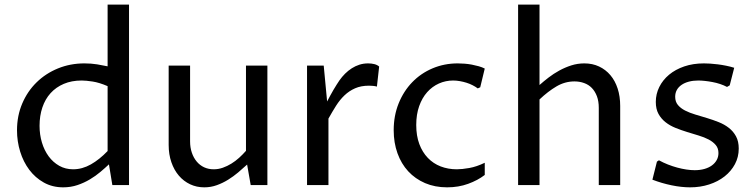

<svg xmlns="http://www.w3.org/2000/svg" viewBox="-20 -802 3275 832"><path d="M446.3 -428.7Q410.2 -444.3 381.3 -448.7Q352.5 -453.1 334 -453.1Q290.5 -453.1 256.6 -438.7Q222.7 -424.3 199.2 -398.4Q175.8 -372.6 163.6 -336.4Q151.4 -300.3 151.4 -256.8Q151.4 -218.8 161.6 -184.6Q171.9 -150.4 190.9 -124.5Q210 -98.6 236.8 -83.5Q263.7 -68.4 296.9 -68.4Q336.4 -68.4 373.8 -89.6Q411.1 -110.8 446.3 -147.5ZM446.3 -782.2H539.1V0H466.8L452.1 -89.8Q435.5 -74.2 415 -56.9Q394.5 -39.6 369.6 -24.7Q344.7 -9.8 315.7 0Q286.6 9.8 253.9 9.8Q207 9.8 169.9 -11Q132.8 -31.7 106.9 -66.2Q81.1 -100.6 67.4 -145Q53.7 -189.5 53.7 -237.3Q53.7 -300.3 76.4 -353.5Q99.1 -406.7 138.7 -445.3Q178.2 -483.9 231.4 -505.6Q284.7 -527.3 345.7 -527.3Q375 -527.3 400.6 -523.2Q426.3 -519 446.3 -514.6Z M710.9 -517.6H803.7V-189.5Q803.7 -162.6 811.3 -140.4Q818.8 -118.2 832.3 -102.1Q845.7 -85.9 864.5 -77.1Q883.3 -68.4 906.2 -68.4Q926.3 -68.4 945.6 -75.2Q964.8 -82 982.7 -93Q1000.5 -104 1016.4 -118.4Q1032.2 -132.8 1045.9 -148.4V-517.6H1138.7V0H1066.4L1050.8 -88.9Q1032.7 -72.3 1012.2 -54.9Q991.7 -37.6 968.5 -23.2Q945.3 -8.8 919.4 0.5Q893.6 9.8 865.2 9.8Q832 9.8 804 -3.4Q775.9 -16.6 755.1 -40.8Q734.4 -64.9 722.7 -98.9Q710.9 -132.8 710.9 -173.8Z M1310.5 -517.6H1382.8L1397.5 -362.3Q1403.8 -374.5 1410.9 -387.5Q1418 -400.4 1425 -412.6Q1432.1 -424.8 1439 -435.5Q1445.8 -446.3 1451.2 -454.1Q1461.9 -469.2 1475.3 -482.7Q1488.8 -496.1 1504.4 -506.1Q1520 -516.1 1537.6 -521.7Q1555.2 -527.3 1575.2 -527.3Q1589.4 -527.3 1602.1 -524.2Q1614.7 -521 1623 -513.7L1613.3 -426.8Q1604.5 -429.2 1595.9 -429.9Q1587.4 -430.7 1579.1 -430.7Q1544.4 -430.7 1518.8 -419.4Q1493.2 -408.2 1472.9 -388.9Q1452.6 -369.6 1436.3 -343.8Q1419.9 -317.9 1403.3 -288.1V0H1310.5Z M2080.6 -43.9Q2050.3 -20.5 2008.5 -5.4Q1966.8 9.8 1917.5 9.8Q1864.7 9.8 1822 -8.5Q1779.3 -26.9 1749 -59.6Q1718.8 -92.3 1702.4 -137.9Q1686 -183.6 1686 -237.8Q1686 -300.8 1707.5 -354Q1729 -407.2 1766.4 -445.8Q1803.7 -484.4 1854.5 -505.9Q1905.3 -527.3 1963.4 -527.3Q1977.1 -527.3 1992.9 -526.1Q2008.8 -524.9 2024.4 -522Q2040 -519 2054.7 -514.9Q2069.3 -510.7 2080.6 -504.9L2061 -423.8L2050.3 -418.9Q2040.5 -426.3 2028.1 -432.6Q2015.6 -439 2001.7 -443.4Q1987.8 -447.8 1972.9 -450.4Q1958 -453.1 1943.8 -453.1Q1911.1 -453.1 1882.1 -440.2Q1853 -427.2 1831.1 -402.6Q1809.1 -377.9 1796.4 -342Q1783.7 -306.2 1783.7 -260.3Q1783.7 -213.4 1797.1 -177.7Q1810.5 -142.1 1834 -117.7Q1857.4 -93.3 1889.6 -80.8Q1921.9 -68.4 1959.5 -68.4Q1981.9 -68.4 2013.7 -74Q2045.4 -79.6 2080.6 -96.7Z M2225.1 -782.2H2317.9V-433.6Q2335.4 -449.2 2356.9 -465.8Q2378.4 -482.4 2403.3 -496.1Q2428.2 -509.8 2455.6 -518.6Q2482.9 -527.3 2512.2 -527.3Q2547.4 -527.3 2575.9 -513.9Q2604.5 -500.5 2625 -476.3Q2645.5 -452.1 2656.5 -418.2Q2667.5 -384.3 2667.5 -342.8V0H2574.7V-335Q2574.7 -363.3 2566.7 -384.8Q2558.6 -406.2 2544.7 -420.7Q2530.8 -435.1 2511.2 -442.1Q2491.7 -449.2 2469.2 -449.2Q2428.2 -449.2 2391.6 -427.7Q2355 -406.2 2317.9 -371.1V0H2225.1Z M2826.7 -101.6 2835.4 -107.4Q2854 -97.2 2874.5 -89.1Q2895 -81.1 2915 -75.7Q2935.1 -70.3 2954.3 -67.4Q2973.6 -64.5 2990.2 -64.5Q3013.2 -64.5 3032.2 -69.8Q3051.3 -75.2 3064.7 -85Q3078.1 -94.7 3085.7 -108.4Q3093.3 -122.1 3093.3 -138.7Q3093.3 -159.7 3081.5 -173.6Q3069.8 -187.5 3050.8 -197.5Q3031.7 -207.5 3007.3 -214.8Q2982.9 -222.2 2957.5 -230Q2932.1 -237.8 2907.7 -247.6Q2883.3 -257.3 2864.3 -272.2Q2845.2 -287.1 2833.5 -308.3Q2821.8 -329.6 2821.8 -360.4Q2821.8 -394.5 2836.9 -425Q2852.1 -455.6 2879.4 -478.3Q2906.7 -501 2945.1 -514.2Q2983.4 -527.3 3030.3 -527.3Q3041.5 -527.3 3057.1 -526.4Q3072.8 -525.4 3090.3 -523.2Q3107.9 -521 3126.2 -517.3Q3144.5 -513.7 3161.6 -508.3L3142.1 -432.1L3130.4 -425.3Q3116.7 -432.6 3100.3 -438Q3084 -443.4 3067.1 -446.5Q3050.3 -449.7 3034.2 -451.4Q3018.1 -453.1 3005.9 -453.1Q2983.4 -453.1 2965.1 -448.2Q2946.8 -443.4 2933.6 -434.3Q2920.4 -425.3 2913.1 -412.4Q2905.8 -399.4 2905.8 -382.8Q2905.8 -361.3 2917.5 -347.2Q2929.2 -333 2948.7 -323Q2968.3 -313 2992.9 -305.7Q3017.6 -298.3 3043.5 -290.5Q3069.3 -282.7 3094 -272.9Q3118.7 -263.2 3138.2 -248Q3157.7 -232.9 3169.4 -211.2Q3181.2 -189.5 3181.2 -158.2Q3181.2 -121.6 3164.8 -90.8Q3148.4 -60.1 3119.9 -37.6Q3091.3 -15.1 3053 -2.7Q3014.6 9.8 2970.7 9.8Q2933.1 9.8 2890.4 1Q2847.7 -7.8 2807.1 -23.4Z"/></svg>

Font: Proza Libre
Style: Regular
Weight: 400
Designer: Jasper de Waard
Foundry: Jasper de Waard
Version: Version 1.000; ttfautohint (v1.4.1.8-43bc)